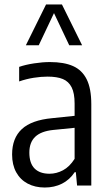

<svg xmlns="http://www.w3.org/2000/svg" viewBox="-20 -828 486 857"><path d="M387.5 -362.5V0H324L318.5 -59.5H313.5Q291 -25.5 256.8 -8.2Q222.5 9 180 9Q136.5 9 103.5 -8.5Q70.5 -26 52.2 -59.2Q34 -92.5 34 -138.5Q34 -211.5 77.5 -251.8Q121 -292 212.5 -300.5L313 -311V-366Q313 -412 299.8 -438.2Q286.5 -464.5 260.5 -475.2Q234.5 -486 192 -486Q163.5 -486 130.2 -480.8Q97 -475.5 65.5 -464.5V-529.5Q94.5 -539.5 132.2 -545.2Q170 -551 203 -551Q266 -551 306.2 -533Q346.5 -515 367 -473.8Q387.5 -432.5 387.5 -362.5ZM313 -119V-257.5L218 -248Q163.5 -242.5 137.2 -217.5Q111 -192.5 111 -147Q111 -99.5 134.2 -76Q157.5 -52.5 201 -52.5Q232 -52.5 261.2 -68Q290.5 -83.5 313 -119ZM346.5 -626H289L221 -769.5L153 -626H95.5L185.5 -808H256.5Z"/></svg>

Font: Encode Sans Condensed
Style: Regular
Weight: 400
Width: 3
Designer: Multiple Designers
Foundry: Impallari Type
Version: Version 2.000